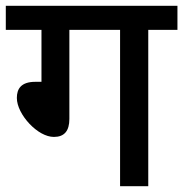

<svg xmlns="http://www.w3.org/2000/svg" viewBox="-20 -642 632 662"><path d="M394 -539.1V0H491.2V-539.1H591.8V-622.1H0V-539.1H123V-359.9H102.1C52.7 -359.9 38.1 -335.9 38.1 -304.2C38.1 -276.4 55.7 -242.7 81.5 -215.3C107.4 -188 138.2 -169.9 166 -169.9C201.7 -169.9 219.2 -190.4 219.2 -231.9V-539.1Z"/></svg>

Font: Noto Reveo Sans
Style: Regular
Weight: 500
Designer: Monotype Design Team
Foundry: Monotype Imaging Inc.
Version: Version 2.007